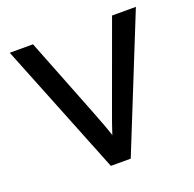

<svg xmlns="http://www.w3.org/2000/svg" viewBox="-124 -827 963 954"><g transform="rotate(-20 357.5 -350.0)"><path d="M304 0 24 -700H147L314 -275Q331 -231 343 -199Q355 -167 363 -141Q372 -168 383 -200.5Q394 -233 410 -275L565 -700H691L409 0Z"/></g></svg>

Font: Lexend Deca
Style: Regular
Weight: 400
Designer: Bonnie Shaver-Troup, Thomas Jockin
Foundry: Lexend
Version: Version 1.008; ttfautohint (v1.8.4.7-5d5b)